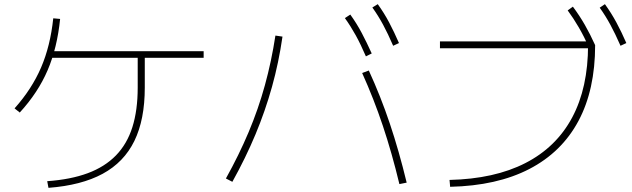

<svg xmlns="http://www.w3.org/2000/svg" viewBox="-20 -875 3040 923"><path d="M207 -4Q320 -12 402 -42.5Q484 -73 537.5 -128Q591 -183 616.5 -264Q642 -345 642 -454V-613H676V-454Q676 -300 626 -197.5Q576 -95 473.5 -39.5Q371 16 213 28ZM50 -354Q133 -447 177.5 -550.5Q222 -654 236 -787L269 -784Q255 -645 209 -537.5Q163 -430 75 -334ZM217 -597V-629H959V-597Z M1900 10Q1864 -140 1820.5 -270Q1777 -400 1721 -524L1753 -536Q1810 -412 1854 -281Q1898 -150 1935 3ZM1066 -17Q1129 -130 1175.5 -240.5Q1222 -351 1253.5 -465.5Q1285 -580 1304 -704L1338 -699Q1320 -574 1287.5 -457.5Q1255 -341 1208 -228.5Q1161 -116 1097 -1ZM1739 -604Q1714 -662 1690 -705.5Q1666 -749 1638 -788L1664 -805Q1695 -762 1719 -716.5Q1743 -671 1767 -618ZM1870 -655Q1845 -713 1821.5 -756.5Q1798 -800 1770 -839L1796 -855Q1827 -812 1851 -766.5Q1875 -721 1898 -668Z M2141 -10Q2357 -15 2505.5 -91Q2654 -167 2730.5 -310Q2807 -453 2807 -659L2824 -643H2095V-676H2828L2841 -658Q2841 -443 2760.5 -293Q2680 -143 2524.5 -62.5Q2369 18 2144 23ZM2813 -644Q2787 -701 2762 -744Q2737 -787 2709 -825L2734 -843Q2766 -800 2791.5 -755.5Q2817 -711 2841 -658ZM2963 -655Q2938 -712 2914.5 -755.5Q2891 -799 2863 -838L2888 -855Q2919 -812 2943.5 -766.5Q2968 -721 2991 -668Z"/></svg>

Font: M PLUS 1 Thin ExtraLight
Style: Regular
Weight: 250
Version: Version 1.001